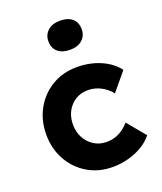

<svg xmlns="http://www.w3.org/2000/svg" viewBox="-147 -891 838 996"><g transform="rotate(-20 272.0 -393.5)"><path d="M303 10Q226 10 165.5 -26Q105 -62 70 -124.5Q35 -187 35 -265Q35 -344 70 -406.5Q105 -469 165.5 -505Q226 -541 303 -541Q374 -541 433 -515.5Q492 -490 526 -445L443 -345Q423 -372 389 -390.5Q355 -409 317 -409Q258 -409 220.5 -368.5Q183 -328 183 -266Q183 -226 200.5 -193.5Q218 -161 248.5 -142Q279 -123 317 -123Q356 -123 387 -139Q418 -155 443 -184L526 -84Q492 -41 431.5 -15.5Q371 10 303 10ZM303 -637Q260 -637 235.5 -658Q211 -679 211 -717Q211 -752 235.5 -774.5Q260 -797 303 -797Q347 -797 371 -776Q395 -755 395 -717Q395 -682 370.5 -659.5Q346 -637 303 -637Z"/></g></svg>

Font: Readex Pro bold
Style: Bold
Weight: 700
Designer: Bonnie Shaver-Troup, Thomas Jockin
Foundry: Lexend
Version: Version 1.200; ttfautohint (v1.8.3)